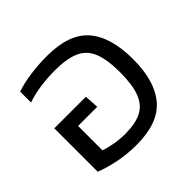

<svg xmlns="http://www.w3.org/2000/svg" viewBox="-144 -696 851 851"><g transform="rotate(-45 282.0 -270.0)"><path d="M257 10Q195 10 141 -1.5Q87 -13 50 -28V-300H248L252 -233H132V-80Q158 -71 190.5 -65.5Q223 -60 255 -60Q320 -60 358.5 -80Q397 -100 414.5 -146Q432 -192 432 -269Q432 -349 413.5 -395Q395 -441 351.5 -460.5Q308 -480 233 -480Q190 -480 144.5 -474Q99 -468 58 -454V-522Q98 -536 149.5 -543Q201 -550 254 -550Q392 -550 453 -479.5Q514 -409 514 -269Q514 -132 453 -61Q392 10 257 10Z"/></g></svg>

Font: Kanit Light
Style: Regular
Weight: 300
Designer: Katatrad Team
Foundry: CadsonDemak
Version: Version 2.000; ttfautohint (v1.8.3)